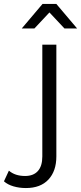

<svg xmlns="http://www.w3.org/2000/svg" viewBox="-110 -752 410 971"><path d="M-90 165 -65 111Q-34 138 17 138Q59 138 81.5 113Q104 88 104 39V-526H175V39Q175 113 135 156Q95 199 21 199Q-12 199 -41.5 190.5Q-71 182 -90 165ZM216 -608 140 -689 64 -608H0L105 -732H175L280 -608Z"/></svg>

Font: Montserrat-Regular
Style: Regular
Weight: 400
Version: Version 7.200